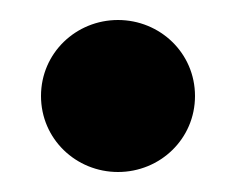

<svg xmlns="http://www.w3.org/2000/svg" viewBox="-20 -142 234 192"><path d="M98 30C140 30 175 -3 175 -46C175 -89 140 -122 98 -122C56 -122 21 -89 21 -46C21 -3 56 30 98 30Z"/></svg>

Font: Charger Pro
Style: Blk
Weight: 900
Designer: Jasper
Foundry: Cannot Into Space Fonts
Version: Version 1.09